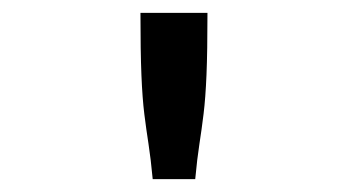

<svg xmlns="http://www.w3.org/2000/svg" viewBox="-20 -685 540 298"><path d="M198 -665H302Q302 -605 300.5 -569Q299 -533 296 -508.5Q293 -484 289.5 -461.5Q286 -439 283 -407H217Q214 -439 210.5 -461.5Q207 -484 204 -508Q201 -532 199.5 -568.5Q198 -605 198 -665Z"/></svg>

Font: Inconsolata
Style: Bold
Weight: 700
Monospace: yes
Designer: Raph Levien, Cyreal, Brenton Simpson
Foundry: Raph Levien, Cyreal, Google
Version: Version 3.100; ttfautohint (v1.8.4.7-5d5b)